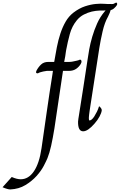

<svg xmlns="http://www.w3.org/2000/svg" viewBox="-254 -1013 918 1470"><path d="M632.8 -992.3Q640.5 -995.4 643.1 -984.4Q645.6 -973.3 621.5 -951.3Q609.2 -939 593.3 -935.9Q590.8 -926.7 585.9 -914.1Q581 -901.5 573.3 -886.2Q547.2 -840.5 531.5 -772.6Q515.9 -704.6 506.7 -647.2L439 -209.2Q434.4 -182.6 432.1 -164.1Q429.7 -145.6 428.2 -134.4Q423.1 -90.8 431.3 -90.8Q447.2 -90.8 467.2 -120.5Q479.5 -140.5 488.2 -157.9Q496.9 -175.4 504.6 -200Q525.1 -184.1 525.1 -168.7Q523.1 -148.7 508.2 -121Q493.3 -93.3 470.3 -67.2Q419 -7.7 382.6 -7.7Q342.1 -7.7 343.6 -82.6Q345.6 -93.3 346.4 -105.4Q347.2 -117.4 350.3 -129.7Q367.2 -234.4 383.6 -341.5Q400 -448.7 415.9 -552.8Q420.5 -587.7 429 -634.4Q437.4 -681 452.3 -731.8Q467.2 -782.6 489.7 -833.3Q512.3 -884.1 548.7 -926.7L554.4 -932.8Q535.9 -932.8 507.7 -932.1Q479.5 -931.3 449.2 -924.4Q419 -917.4 388.5 -901.8Q357.9 -886.2 334.4 -857.9Q296.9 -812.3 280.5 -752.3Q264.1 -692.3 252.8 -631.3Q251.3 -628.2 250 -614.1Q248.7 -600 245.6 -582.6Q242.1 -564.1 237.4 -539H276.9Q290.8 -539 304.6 -542.1Q317.4 -545.6 331.5 -547.9Q345.6 -550.3 357.9 -556.4Q367.2 -556.4 369.5 -546.2Q371.8 -535.9 364.1 -523.1Q351.3 -501.5 329 -485.9Q306.7 -470.3 273.3 -470.3H228.2L162.6 -29.7Q150.3 45.6 137.7 102.6Q125.1 159.5 109.2 198.5Q101.5 217.4 81.3 256.4Q61 295.4 25.9 334.4Q-9.2 373.3 -59.2 403.8Q-109.2 434.4 -174.9 437.4Q-195.4 437.4 -234.4 420.5L-164.1 342.1Q-143.6 351.3 -126.4 355.4Q-109.2 359.5 -95.4 359.5Q-35.9 359.5 5.6 298.5Q47.2 237.4 64.1 120.5Q84.1 -17.4 104.6 -161Q125.1 -304.6 147.2 -442.1L151.3 -470.3H104.6Q89.2 -468.7 76.9 -465.6Q64.1 -462.6 53.8 -459.5Q43.6 -456.4 35.9 -451.3Q23.1 -451.3 22.3 -457.7Q21.5 -464.1 25.1 -471.8Q39 -498.5 60 -518.7Q81 -539 115.9 -539H161Q170.3 -595.4 181.3 -651.5Q192.3 -707.7 208.7 -757.2Q225.1 -806.7 248.5 -847.2Q271.8 -887.7 307.7 -915.9Q352.8 -950.3 397.4 -964.9Q442.1 -979.5 480.5 -982.8Q519 -986.2 547.9 -983.6Q576.9 -981 590.8 -982.6Q603.1 -981 611 -982.6Q619 -984.1 623.1 -987.7L632.8 -992.3Z"/></svg>

Font: MM Jasmine
Style: Regular
Weight: 400
Designer: Khon Soe Zaw Thu
Version: Version 1.00 July 11, 2016, initial release